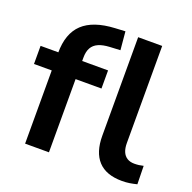

<svg xmlns="http://www.w3.org/2000/svg" viewBox="-127 -839 977 976"><g transform="rotate(20 361.5 -350.5)"><path d="M105 0V-396H9V-494H141L105 -459V-491Q105 -596 161.5 -649Q218 -702 334 -708L389 -711L398 -612L340 -609Q304 -607 280.5 -596.5Q257 -586 245.5 -565.5Q234 -545 234 -512V-481L217 -494H374V-396H234V0ZM632 10Q546 10 503 -36.5Q460 -83 460 -172V-705H590V-180Q590 -152 598 -133Q606 -114 622 -104Q638 -94 661 -94Q674 -94 686 -95.5Q698 -97 710 -100L712 -1Q692 4 673 7Q654 10 632 10Z"/></g></svg>

Font: Nunito Sans 10pt
Style: Bold
Weight: 700
Designer: Vernon Adams
Foundry: Vernon Adams
Version: Version 3.101;gftools[0.9.27]